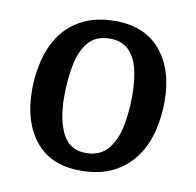

<svg xmlns="http://www.w3.org/2000/svg" viewBox="-66 -590 686 672"><g transform="rotate(10 277.5 -254.5)"><path d="M262 14Q156 14 101 -54Q46 -122 46 -235Q46 -292 59.5 -344Q73 -396 102 -436Q131 -476 178.5 -499.5Q226 -523 293 -523Q397 -523 453.5 -455.5Q510 -388 510 -275Q510 -218 496.5 -166Q483 -114 453 -73.5Q423 -33 376 -9.5Q329 14 262 14ZM269 -50Q319 -50 346.5 -82Q374 -114 384.5 -165.5Q395 -217 395 -276Q395 -329 385 -370Q375 -411 350.5 -435Q326 -459 284 -459Q235 -459 208.5 -428.5Q182 -398 171.5 -346.5Q161 -295 161 -231Q161 -150 186.5 -100Q212 -50 269 -50Z"/></g></svg>

Font: Literata 12pt Medium
Style: Italic
Weight: 500
Italic angle: -2°
Designer: Latin by Veronika Burian and Jose Scaglione. Greek by Irene Vlachou. Cyrillic by Vera Evstafieva
Foundry: TypeTogether
Version: Version 3.002